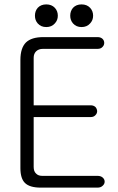

<svg xmlns="http://www.w3.org/2000/svg" viewBox="-20 -857 540 877"><path d="M425.8 -687.5H177.7Q124 -687.5 98.6 -663.1Q73.2 -637.7 73.2 -583V-88.9Q73.2 -42 93.8 -21.5Q115.2 0 166 0H425.8Q440.4 0 449.2 -8.8Q458 -16.6 458 -27.3Q458 -38.1 449.2 -45.9Q440.4 -53.7 425.8 -53.7H172.9Q154.3 -53.7 144.5 -64.5Q133.8 -74.2 133.8 -94.7V-322.3H394.5Q408.2 -322.3 416 -331.1Q423.8 -338.9 423.8 -349.6Q422.9 -360.4 416 -368.2Q407.2 -376 394.5 -376H133.8V-592.8Q133.8 -611.3 144.5 -622.1Q156.2 -633.8 175.8 -633.8H425.8Q440.4 -633.8 448.2 -642.6Q456.1 -650.4 456.1 -661.1Q456.1 -671.9 448.2 -679.7Q439.5 -687.5 425.8 -687.5ZM191.4 -836.9Q167 -836.9 152.3 -821.3Q139.6 -806.6 139.6 -785.2Q139.6 -764.6 152.3 -750Q167 -733.4 191.4 -733.4Q215.8 -733.4 230.5 -750Q244.1 -764.6 244.1 -785.2Q244.1 -806.6 230.5 -821.3Q215.8 -836.9 191.4 -836.9ZM352.5 -836.9Q328.1 -836.9 313.5 -821.3Q300.8 -806.6 300.8 -785.2Q300.8 -764.6 313.5 -750Q328.1 -733.4 352.5 -733.4Q377 -733.4 391.6 -750Q405.3 -764.6 405.3 -785.2Q405.3 -806.6 391.6 -821.3Q377 -836.9 352.5 -836.9Z"/></svg>

Font: GulimChe
Style: Regular
Weight: 400
Monospace: yes
Version: Version 2.21